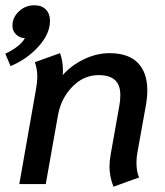

<svg xmlns="http://www.w3.org/2000/svg" viewBox="-50 -696 624 726"><path d="M364 -67Q364 -87 369 -115L401 -295Q405 -315 405 -336Q405 -375 384.5 -393.5Q364 -412 323 -412Q266 -412 223 -367.5Q180 -323 169 -259L123 0H23L86 -358Q91 -386 91 -406Q91 -434 82 -461L177 -495Q188 -466 188 -429Q188 -418 187 -412Q221 -450 268.5 -472.5Q316 -495 364 -495Q435 -495 471 -458.5Q507 -422 507 -354Q507 -326 501 -294L469 -116Q466 -98 466 -81Q466 -46 476 -25L379 10Q364 -28 364 -67ZM-30 -493Q-4 -505 16 -520.5Q36 -536 44 -552Q25 -552 11 -565.5Q-3 -579 -3 -598Q-3 -630 21.5 -653Q46 -676 80 -676Q108 -676 123.5 -660Q139 -644 139 -617Q139 -568 95.5 -520Q52 -472 -10 -446Z"/></svg>

Font: Niramit Medium
Style: Italic
Weight: 500
Italic angle: -10°
Designer: Katatrad Aksorn Co.,Ltd.
Foundry: Cadson Demak Co.,Ltd.
Version: Version 1.000; ttfautohint (v1.6)